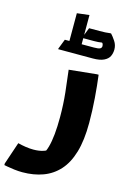

<svg xmlns="http://www.w3.org/2000/svg" viewBox="-201 -923 851 1257"><g transform="rotate(15 224.5 -294.0)"><path d="M9 83Q36 90 63 94Q90 98 115 98Q154 98 183.5 88Q213 78 224 69L180 113Q198 90 208.5 52.5Q219 15 224 -36.5Q229 -88 229 -151Q229 -239 220.5 -318Q212 -397 203 -467L389 -486H401Q410 -417 416.5 -332.5Q423 -248 423 -165Q423 -47 399 34Q375 115 330 164.5Q285 214 222.5 237Q160 260 83 260Q57 260 28 256.5Q-1 253 -21.5 249Q-42 245 -42 245V234ZM242 -618 226 -650H325Q355 -650 366 -655.5Q377 -661 377 -674Q377 -679 375 -685.5Q373 -692 368 -695Q355 -693 343.5 -692Q332 -691 315 -691H233L262 -764H332Q352 -764 371 -765Q390 -766 402 -768H410Q425 -752 441.5 -727Q458 -702 458 -672Q458 -647 448 -626Q438 -605 411 -592Q384 -579 337 -579H102V-583L128 -650H175L159 -618V-838L242 -848Z"/></g></svg>

Font: Kufam ExtraBold
Style: Regular
Weight: 800
Designer: Wael Morcos, Artur Schmal
Foundry: Original Type
Version: Version 1.300; ttfautohint (v1.8.3)